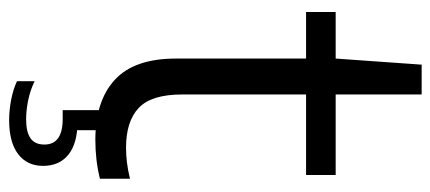

<svg xmlns="http://www.w3.org/2000/svg" viewBox="-294 -486 988 441"><g transform="rotate(90 200.5 -266.0)"><path d="M301.5 9.5Q212.5 9.5 163.8 -35.2Q115 -80 115 -175.5V-542.5L129 -740H197.5V-190Q197.5 -119 228.5 -90Q259.5 -61 319.5 -61Q336 -61 353 -63Q370 -65 391 -70V-1Q368.5 4.5 346.5 7Q324.5 9.5 301.5 9.5ZM8 -474.5V-542.5H382.5V-474.5ZM256.5 207.5Q233.5 207.5 209.2 202.8Q185 198 167 189.5V149Q189 159.5 211.8 164Q234.5 168.5 254.5 168.5Q283.5 168.5 298 158.5Q312.5 148.5 312.5 126.5Q312.5 84.5 253.5 84.5H233.5V-10H279.5V68.5L260.5 50.5Q309.5 50.5 335.5 71.2Q361.5 92 361.5 129.5Q361.5 166.5 334.2 187Q307 207.5 256.5 207.5Z"/></g></svg>

Font: Encode Sans SemiExpanded
Style: Regular
Weight: 400
Width: 6
Designer: Multiple Designers
Foundry: Impallari Type
Version: Version 3.002